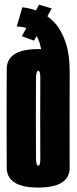

<svg xmlns="http://www.w3.org/2000/svg" viewBox="-20 -820 336 843"><path d="M148 3.5Q286 3.5 285.8 -83.8Q285.5 -171 285.5 -300Q285.5 -430 285.8 -517.2Q286 -604.5 148 -604.5Q10 -604.5 9.5 -517Q9 -429.5 9 -300Q9 -171 9.5 -83.8Q10 3.5 148 3.5ZM148 -92.5Q138.5 -92.5 138 -125.5Q137.5 -158.5 137.5 -300Q137.5 -442 138 -475.5Q138.5 -509 148 -509Q157.5 -509 157 -475.5Q156.5 -442 156.5 -300Q156.5 -158.5 157 -125.5Q157.5 -92.5 148 -92.5ZM285.5 -367.5Q285.5 -389 285.8 -413.8Q286 -438.5 285.8 -462.8Q285.5 -487 286 -503Q286 -582 267.5 -635.5Q249 -689 219.2 -721Q189.5 -753 152.5 -768.5Q115.5 -784 78 -788L53.5 -703.5Q82.5 -703 103 -694.2Q123.5 -685.5 137 -667Q150.5 -648.5 157.5 -618.2Q164.5 -588 167.5 -541.2Q170.5 -494.5 170.5 -429.5ZM129.5 -641.5 207 -783 151.5 -799.5 76 -661Z"/></svg>

Font: Anybody UltraCondensed
Style: Bold
Weight: 700
Width: 1
Version: Version 1.113;gftools[0.9.25]